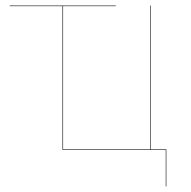

<svg xmlns="http://www.w3.org/2000/svg" viewBox="-20 -537 686 688"><path d="M576 -2V131H574V0H204V-515H15V-517H395V-515H206V-2H519V-517H521V-2Z"/></svg>

Font: FiraGO Two
Style: Regular
Weight: 100
Designer: bBox Type
Foundry: bBox Type GmbH
Version: Version 1.001